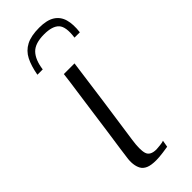

<svg xmlns="http://www.w3.org/2000/svg" viewBox="-194 -583 611 611"><g transform="rotate(-45 111.0 -278.0)"><path d="M136 -399Q126 -323 115.5 -248.5Q105 -174 94 -98Q88 -58 93.5 -39.5Q99 -21 127 -21Q132 -21 144.5 -22.5Q157 -24 161 -26L157 -3Q152 -2 133.5 0.5Q115 3 102 3Q79 3 66.5 -2.5Q54 -8 48.5 -18Q43 -28 41.5 -41.5Q40 -55 42.5 -70.5Q45 -86 47 -104Q52 -139 57.5 -177Q63 -215 68 -253Q73 -291 78.5 -328Q84 -365 88 -399Q100 -399 112.5 -399Q125 -399 136 -399ZM137 -559Q171 -559 190 -547Q209 -535 215.5 -512.5Q222 -490 218 -457H194Q200 -501 185 -517Q170 -533 133 -533Q92 -533 74 -514Q56 -495 51 -457H27Q33 -491 44.5 -513.5Q56 -536 78 -547.5Q100 -559 137 -559Z"/></g></svg>

Font: Genos Thin Light
Style: Italic
Weight: 300
Italic angle: -8°
Version: Version 1.010